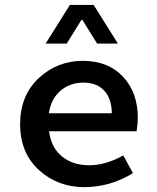

<svg xmlns="http://www.w3.org/2000/svg" viewBox="-20 -751 640 783"><path d="M166 -573.2 265.1 -731H361.8L460.9 -573.2H376L315.9 -669.9H312L252 -573.2ZM436 -289.1Q435.5 -347.7 405.3 -380.9Q375 -414.1 320.3 -414.1Q265.6 -414.1 226.6 -380.9Q188 -347.7 179.2 -289.1ZM322.3 12.2Q214.8 11.7 138.7 -57.6Q62.5 -127 62 -244.1Q62 -361.3 137.7 -432.1Q213.9 -502.9 317.4 -502.9Q420.9 -502.9 481.4 -438.5Q542 -374 542 -270Q542 -246.1 537.1 -215.8H180.2Q188 -149.9 232.4 -113.3Q276.4 -77.1 343.8 -77.1Q411.1 -77.1 482.9 -117.2L522 -44.9Q429.7 12.2 322.3 12.2Z"/></svg>

Font: SourceCodePro-Semibold
Style: Regular
Weight: 600
Monospace: yes
Designer: Paul D. Hunt
Foundry: Adobe Systems Incorporated
Version: Version 1.009;PS 1.000;hotconv 1.0.70;makeotf.lib2.5.5900